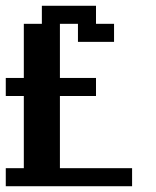

<svg xmlns="http://www.w3.org/2000/svg" viewBox="-20 -645 540 665"><path d="M0 -375H62.5V-562.5H125V-625H312.5V-562.5H375V-500H250V-562.5H187.5V-375H312.5V-312.5H187.5V-62.5H437.5V0H0V-62.5H62.5V-312.5H0Z"/></svg>

Font: NeoDunggeunmo Pro
Style: Regular
Weight: 400
Version: Version 1.020